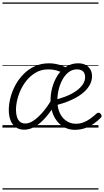

<svg xmlns="http://www.w3.org/2000/svg" viewBox="-20 -1030 840 1550"><path d="M176 17Q135 17 106.5 -3.5Q78 -24 64.5 -60Q51 -96 51 -142Q51 -189 64.5 -241.5Q78 -294 104.5 -343Q131 -392 170.5 -432Q210 -472 261.5 -495.5Q313 -519 376 -519Q403 -519 429.5 -514Q456 -509 481 -499.5Q506 -490 528 -477L488 -439Q467 -453 436.5 -461.5Q406 -470 370 -470Q308 -470 259.5 -438.5Q211 -407 177.5 -357.5Q144 -308 126.5 -251Q109 -194 109 -143Q109 -112 116.5 -87Q124 -62 140.5 -47.5Q157 -33 184 -33Q216 -33 250.5 -56Q285 -79 322.5 -121.5Q360 -164 396 -225L409 -162Q370 -103 331 -63Q292 -23 253 -3Q214 17 176 17ZM584 18Q550 18 520.5 7Q491 -4 466.5 -25Q442 -46 424.5 -75.5Q407 -105 397.5 -140.5Q388 -176 388 -216Q388 -265 398.5 -309.5Q409 -354 428.5 -392.5Q448 -431 475 -459Q502 -487 536.5 -503Q571 -519 611 -519Q648 -519 673 -505Q698 -491 710.5 -467.5Q723 -444 723 -415Q723 -375 701.5 -339Q680 -303 640.5 -272.5Q601 -242 544.5 -218Q488 -194 418 -176L403 -219Q461 -232 509.5 -251Q558 -270 593 -294.5Q628 -319 647.5 -347.5Q667 -376 667 -408Q667 -437 650.5 -453.5Q634 -470 601 -470Q564 -470 535 -448Q506 -426 485.5 -389.5Q465 -353 454 -308.5Q443 -264 443 -218Q443 -175 454 -140.5Q465 -106 485.5 -81.5Q506 -57 533.5 -44Q561 -31 593 -31Q624 -31 651.5 -41Q679 -51 706 -70Q733 -89 759 -113Q768 -121 776 -120Q784 -119 791 -113Q798 -105 800 -96.5Q802 -88 793 -79Q769 -54 737 -31.5Q705 -9 666.5 4.5Q628 18 584 18ZM0 490H775V500H0ZM0 -20H775V0H0ZM0 -505H775V-500H0ZM0 -1010H775V-1000H0Z"/></svg>

Font: Playwrite MX Guides
Style: Regular
Weight: 400
Designer: Veronika Burian, José Scaglione
Foundry: TypeTogether
Version: Version 1.003